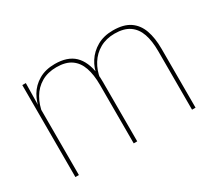

<svg xmlns="http://www.w3.org/2000/svg" viewBox="-98 -686 985 878"><g transform="rotate(-30 394.5 -247.5)"><path d="M715.5 0H697V-310Q697 -363 684 -400.5Q671 -438 641.8 -458.2Q612.5 -478.5 563.5 -478.5Q519 -478.5 485.2 -459.2Q451.5 -440 430.8 -406.8Q410 -373.5 404 -331.5L393.5 -351.5H398.5Q403 -389 424 -421.8Q445 -454.5 480.5 -474.8Q516 -495 564.5 -495Q620 -495 653 -472.8Q686 -450.5 700.8 -409.2Q715.5 -368 715.5 -311ZM99.5 0H81V-485.5H99.5L97.5 -357.5H99.5ZM407.5 0H389V-309.5Q389 -362.5 376 -400.2Q363 -438 334 -458.2Q305 -478.5 256.5 -478.5Q210.5 -478.5 176.8 -458.8Q143 -439 122.8 -404.2Q102.5 -369.5 96 -325L85.5 -344H92.5Q97 -385 117 -419.2Q137 -453.5 172.5 -474.2Q208 -495 257.5 -495Q324 -495 359.8 -460.8Q395.5 -426.5 405 -358Q406.5 -346.5 407 -336Q407.5 -325.5 407.5 -314Z"/></g></svg>

Font: Anek Malayalam Thin
Style: Regular
Weight: 250
Version: Version 1.003